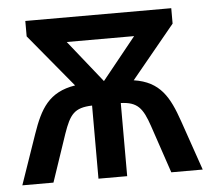

<svg xmlns="http://www.w3.org/2000/svg" viewBox="-44 -586 696 633"><g transform="rotate(-5 304.0 -269.5)"><path d="M545 -539H62V-488L207 -313C119 -299 90 -246 62 -165L5 0H108L161 -157C183 -220 198 -240 257 -242V0H352V-242C407 -240 424 -219 445 -157L498 0H602L545 -165C517 -246 488 -300 401 -313L545 -488ZM415 -458 303 -319 192 -458Z"/></g></svg>

Font: Noto Sans Thai Medium
Style: Regular
Weight: 500
Designer: Monotype Design Team
Foundry: Monotype Imaging Inc.
Version: Version 1.901